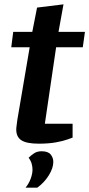

<svg xmlns="http://www.w3.org/2000/svg" viewBox="-20 -654 412 886"><path d="M159 9Q103 9 79 -6.5Q55 -22 55 -56Q55 -64 57 -77.5Q59 -91 60 -101L117 -436H32L41 -507H129L151 -619L273 -634L250 -507H372L362 -436H239L187 -83H315V-19Q312 -18 291.5 -10.5Q271 -3 237.5 3Q204 9 159 9ZM98 212Q114 192 122 169.5Q130 147 130 129Q130 115 126 101Q122 87 112 74Q124 62 138 53Q152 44 172 44Q202 44 214 59Q226 74 226 93Q226 122 205 155.5Q184 189 152 212Z"/></svg>

Font: Faustina Light
Style: Bold Italic
Weight: 700
Italic angle: -8°
Version: Version 1.200